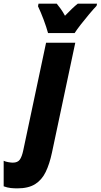

<svg xmlns="http://www.w3.org/2000/svg" viewBox="-145 -786 549 1046"><path d="M-50.8 240.2Q-68.8 240.2 -86.9 238.3Q-105 236.3 -125 229V89.8Q-115.7 94.7 -99.9 97.4Q-84 100.1 -75.2 100.1Q-48.8 100.1 -37.1 83.7Q-25.4 67.4 -18.1 32.2L106 -553.2H265.1L138.2 44.9Q125 107.4 103.8 151.1Q82.5 194.8 45.9 217.5Q9.3 240.2 -50.8 240.2ZM116.7 -606Q107.9 -638.2 92.8 -678.7Q77.6 -719.2 62 -752L64.9 -766.1H164.1Q174.3 -753.9 186 -737.5Q197.8 -721.2 209 -700.2Q230.5 -722.7 247.8 -739Q265.1 -755.4 278.8 -766.1H383.8L380.9 -753.9Q365.2 -737.8 341.6 -709.7Q317.9 -681.6 295.7 -653.1Q273.4 -624.5 261.7 -606Z"/></svg>

Font: Open Sans Condensed ExtraBold
Style: Italic
Weight: 800
Width: 3
Italic angle: -12°
Designer: Monotype Design Team
Foundry: Monotype Imaging Inc.
Version: Version 3.003; ttfautohint (v1.8.4)